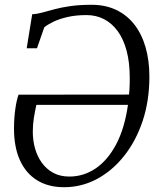

<svg xmlns="http://www.w3.org/2000/svg" viewBox="-20 -771 674 802"><path d="M91.5 -569.5 114.5 -711.5Q135 -712.5 157.5 -718.8Q180 -725 208 -732.5Q236 -740 273.8 -745.5Q311.5 -751 363 -751Q420.5 -751 465.5 -729.5Q510.5 -708 541.2 -668.5Q572 -629 588 -573.8Q604 -518.5 604 -451Q604 -350.5 576 -266.2Q548 -182 498.5 -119.8Q449 -57.5 384.8 -23.2Q320.5 11 247.5 11Q182 11 135.2 -17.8Q88.5 -46.5 63.5 -101.2Q38.5 -156 38.5 -234Q38.5 -277 44 -315.8Q49.5 -354.5 57.5 -375.5L519 -376Q520 -387 520.8 -398.2Q521.5 -409.5 521.8 -421.2Q522 -433 522 -445Q522 -509.5 509 -558.5Q496 -607.5 471.8 -640.8Q447.5 -674 414.5 -691Q381.5 -708 341.5 -708Q297 -708 262.2 -700Q227.5 -692 203.2 -680.2Q179 -668.5 165 -657L134.5 -569.5ZM514.5 -333H132Q126 -307 121.5 -278.8Q117 -250.5 117 -221Q117 -185 126.2 -151.5Q135.5 -118 154.5 -91.5Q173.5 -65 202.2 -49.2Q231 -33.5 269.5 -33.5Q329 -33.5 379.2 -67.2Q429.5 -101 465 -167.8Q500.5 -234.5 514.5 -333Z"/></svg>

Font: Merriweather 28pt Light
Style: Italic
Weight: 300
Italic angle: -7.8°
Version: Version 2.101